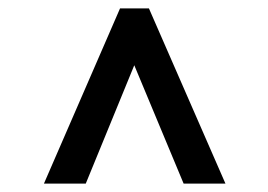

<svg xmlns="http://www.w3.org/2000/svg" viewBox="-20 -765 640 459"><path d="M267 -745H336L519 -326H419L301 -609L185 -326H85Z"/></svg>

Font: JuliaMono
Style: Regular
Weight: 400
Monospace: yes
Designer: cormullion
Foundry: corm
Version: Version 0.055; ttfautohint (v1.8.4)